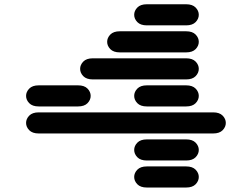

<svg xmlns="http://www.w3.org/2000/svg" viewBox="-20 -881 1064 888"><path d="M659.2 -13.7Q629.9 -13.7 615.2 -28.8Q600.6 -43.9 600.6 -62.5Q600.6 -81.1 615.2 -96.2Q629.9 -111.3 659.2 -111.3H840.8Q870.1 -111.3 884.8 -96.2Q899.4 -81.1 899.4 -62.5Q899.4 -43.9 884.8 -28.8Q870.1 -13.7 840.8 -13.7ZM659.2 -138.7Q629.9 -138.7 615.2 -153.8Q600.6 -168.9 600.6 -187.5Q600.6 -206.1 615.2 -221.2Q629.9 -236.3 659.2 -236.3H840.8Q870.1 -236.3 884.8 -221.2Q899.4 -206.1 899.4 -187.5Q899.4 -168.9 884.8 -153.8Q870.1 -138.7 840.8 -138.7ZM159.2 -263.7Q129.9 -263.7 115.2 -278.8Q100.6 -293.9 100.6 -312.5Q100.6 -331.1 115.2 -346.2Q129.9 -361.3 159.2 -361.3H965.8Q995.1 -361.3 1009.8 -346.2Q1024.4 -331.1 1024.4 -312.5Q1024.4 -293.9 1009.8 -278.8Q995.1 -263.7 965.8 -263.7ZM159.2 -388.7Q129.9 -388.7 115.2 -403.8Q100.6 -418.9 100.6 -437.5Q100.6 -456.1 115.2 -471.2Q129.9 -486.3 159.2 -486.3H340.8Q370.1 -486.3 384.8 -471.2Q399.4 -456.1 399.4 -437.5Q399.4 -418.9 384.8 -403.8Q370.1 -388.7 340.8 -388.7ZM659.2 -388.7Q629.9 -388.7 615.2 -403.8Q600.6 -418.9 600.6 -437.5Q600.6 -456.1 615.2 -471.2Q629.9 -486.3 659.2 -486.3H840.8Q870.1 -486.3 884.8 -471.2Q899.4 -456.1 899.4 -437.5Q899.4 -418.9 884.8 -403.8Q870.1 -388.7 840.8 -388.7ZM409.2 -513.7Q379.9 -513.7 365.2 -528.8Q350.6 -543.9 350.6 -562.5Q350.6 -581.1 365.2 -596.2Q379.9 -611.3 409.2 -611.3H840.8Q870.1 -611.3 884.8 -596.2Q899.4 -581.1 899.4 -562.5Q899.4 -543.9 884.8 -528.8Q870.1 -513.7 840.8 -513.7ZM534.2 -638.7Q504.9 -638.7 490.2 -653.8Q475.6 -668.9 475.6 -687.5Q475.6 -706.1 490.2 -721.2Q504.9 -736.3 534.2 -736.3H840.8Q870.1 -736.3 884.8 -721.2Q899.4 -706.1 899.4 -687.5Q899.4 -668.9 884.8 -653.8Q870.1 -638.7 840.8 -638.7ZM659.2 -763.7Q629.9 -763.7 615.2 -778.8Q600.6 -793.9 600.6 -812.5Q600.6 -831.1 615.2 -846.2Q629.9 -861.3 659.2 -861.3H840.8Q870.1 -861.3 884.8 -846.2Q899.4 -831.1 899.4 -812.5Q899.4 -793.9 884.8 -778.8Q870.1 -763.7 840.8 -763.7Z"/></svg>

Font: Sixtyfour Normal
Style: Regular
Weight: 400
Monospace: yes
Designer: Jens Kutilek
Foundry: Jens Kutilek
Version: Version 2.000